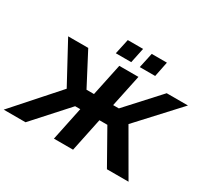

<svg xmlns="http://www.w3.org/2000/svg" viewBox="-222 -1166 1520 1424"><g transform="rotate(30 538.0 -453.5)"><path d="M-46 0 281 -368 96 -710H268L412 -435H476L534 -710H698L640 -435H689L940 -710H1122L809 -370L1023 0H838L676 -287H608L548 0H384L444 -287H400L141 0ZM465 -778 493 -907H624L597 -778ZM670 -778 698 -907H828L802 -778Z"/></g></svg>

Font: Raleway ExtraBold
Style: Italic
Weight: 800
Italic angle: -12°
Designer: Matt McInerney, Pablo Impallari, Rodrigo Fuenzalida
Foundry: Matt McInerney, Pablo Impallari, Rodrigo Fuenzalida
Version: Version 4.026